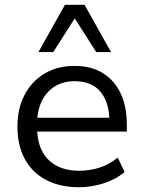

<svg xmlns="http://www.w3.org/2000/svg" viewBox="-20 -775 600 804"><path d="M311 9Q231 9 173 -21.5Q115 -52 84 -109Q53 -166 53 -245Q53 -320 82.5 -377Q112 -434 166 -466.5Q220 -499 292 -499Q362 -499 410.5 -469Q459 -439 485 -384.5Q511 -330 511 -254V-224H117V-282H455L438 -266Q438 -346 401 -390.5Q364 -435 293 -435Q244 -435 208.5 -412.5Q173 -390 154 -349.5Q135 -309 135 -254V-246Q135 -185 155.5 -144Q176 -103 216 -81.5Q256 -60 312 -60Q354 -60 395 -72.5Q436 -85 473 -115L502 -55Q466 -24 414.5 -7.5Q363 9 311 9ZM141 -557 252 -755H334L445 -557H383L293 -698L203 -557Z"/></svg>

Font: Nunito Sans 10pt
Style: Regular
Weight: 400
Designer: Vernon Adams
Foundry: Vernon Adams
Version: Version 3.101;gftools[0.9.27]